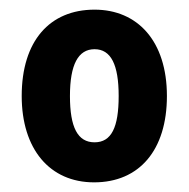

<svg xmlns="http://www.w3.org/2000/svg" viewBox="-20 -742 391 398"><path d="M326 -543C326 -657 265 -722 176 -722C83 -722 25 -657 25 -543C25 -433 83 -364 175 -364C269 -364 326 -431 326 -543ZM125 -543C125 -608 142 -640 176 -640C210 -640 226 -608 226 -543C226 -478 211 -447 176 -447C141 -447 125 -478 125 -543Z"/></svg>

Font: Noto Sans Bengali Condensed
Style: Bold
Weight: 700
Width: 3
Designer: Joana Ranito - Universal Thirst; Jelle Bosma - Monotype Design Team
Foundry: Universal Thirst ehf.
Version: Version 3.000